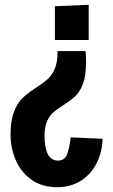

<svg xmlns="http://www.w3.org/2000/svg" viewBox="-20 -775 472 801"><path d="M209 -608V-749L350 -755V-608ZM24 -214Q24 -272 38.5 -309Q53 -346 74 -366Q95 -386 130 -409Q161 -429 178.5 -444.5Q196 -460 208 -487Q220 -514 220 -556V-562H337Q339 -544 339 -514Q339 -459 326 -425Q313 -391 294 -373.5Q275 -356 244 -336Q217 -319 202 -306Q187 -293 176.5 -269.5Q166 -246 166 -209Q166 -105 222 -105Q250 -105 260 -131.5Q270 -158 275 -202L408 -196Q406 -137 381.5 -91Q357 -45 315 -19.5Q273 6 219 6Q155 6 111 -25.5Q67 -57 45.5 -107.5Q24 -158 24 -214Z"/></svg>

Font: Francois One
Style: Regular
Weight: 400
Designer: Vernon Adams
Foundry: Vernon Adams
Version: Version 2.000